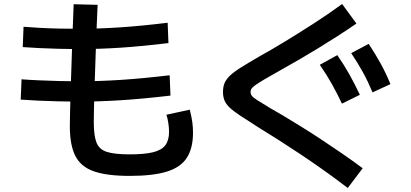

<svg xmlns="http://www.w3.org/2000/svg" viewBox="-20 -827 2040 954"><path d="M624 47Q512 47 447 24.5Q382 2 354.5 -52Q327 -106 327 -199Q327 -220 328 -266.5Q329 -313 331 -377Q333 -441 335.5 -514Q338 -587 340.5 -662Q343 -737 346 -806L465 -803Q462 -743 459.5 -673.5Q457 -604 454.5 -533.5Q452 -463 450 -400.5Q448 -338 447 -290.5Q446 -243 446 -219Q446 -153 459.5 -118.5Q473 -84 512 -72Q551 -60 624 -60Q698 -60 740.5 -70.5Q783 -81 801.5 -105.5Q820 -130 820 -172Q820 -190 816.5 -214.5Q813 -239 807 -257L923 -282Q932 -246 935.5 -220.5Q939 -195 939 -168Q939 -90 908 -42.5Q877 5 808 26Q739 47 624 47ZM367 -322Q319 -322 268 -323.5Q217 -325 169.5 -327Q122 -329 83 -332L87 -433Q124 -430 171.5 -428Q219 -426 270 -424.5Q321 -423 367 -423Q471 -423 579.5 -430Q688 -437 823 -453L827 -352Q691 -336 581.5 -329Q472 -322 367 -322ZM369 -583Q323 -583 273 -584.5Q223 -586 177 -588Q131 -590 93 -593L97 -694Q133 -691 179 -688.5Q225 -686 274.5 -685Q324 -684 369 -684Q470 -684 576 -691Q682 -698 813 -714L817 -613Q685 -597 578.5 -590Q472 -583 369 -583Z M1708 107Q1637 53 1578 11.5Q1519 -30 1467 -64.5Q1415 -99 1365 -131Q1315 -163 1261 -196Q1206 -231 1172 -253.5Q1138 -276 1120 -293.5Q1102 -311 1095 -329Q1088 -347 1088 -370Q1088 -395 1095.5 -413.5Q1103 -432 1122 -450.5Q1141 -469 1176 -491Q1211 -513 1266 -545Q1324 -577 1391.5 -618Q1459 -659 1533 -706.5Q1607 -754 1680 -807L1751 -710Q1706 -679 1657 -647.5Q1608 -616 1560.5 -587Q1513 -558 1469 -532.5Q1425 -507 1390 -487.5Q1355 -468 1333 -455Q1290 -431 1266.5 -416Q1243 -401 1234 -391.5Q1225 -382 1225 -371Q1225 -360 1231 -351.5Q1237 -343 1258 -329.5Q1279 -316 1322 -290Q1346 -277 1383.5 -254.5Q1421 -232 1469 -202.5Q1517 -173 1569.5 -138.5Q1622 -104 1676.5 -66.5Q1731 -29 1782 9ZM1679 -312Q1655 -363 1629 -409.5Q1603 -456 1569 -505L1656 -553Q1690 -504 1716.5 -456.5Q1743 -409 1768 -356ZM1831 -368Q1809 -421 1783.5 -467.5Q1758 -514 1725 -563L1812 -609Q1845 -559 1871.5 -511Q1898 -463 1920 -409Z"/></svg>

Font: M PLUS 2 SemiBold
Style: Regular
Weight: 600
Designer: Coji Morishita
Foundry: UNDERFOREST DESIGN
Version: Version 1.001